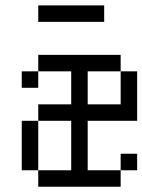

<svg xmlns="http://www.w3.org/2000/svg" viewBox="-20 -708 540 728"><path d="M500 -62.5V-125H437.5V-62.5H312.5V-250H500V-437.5H437.5Q437.5 -437.5 437.5 -312.5H312.5Q312.5 -312.5 312.5 -437.5H437.5V-500H125V-437.5H62.5V-375H125V-437.5H250Q250 -437.5 250 -312.5H125V-250H62.5V-62.5H125V0H437.5V-62.5ZM375 -625V-687.5H125V-625ZM125 -62.5V-250H250V-62.5Z"/></svg>

Font: BFUnifontExMono
Style: Regular
Weight: 500
Version: Version 15.0.06